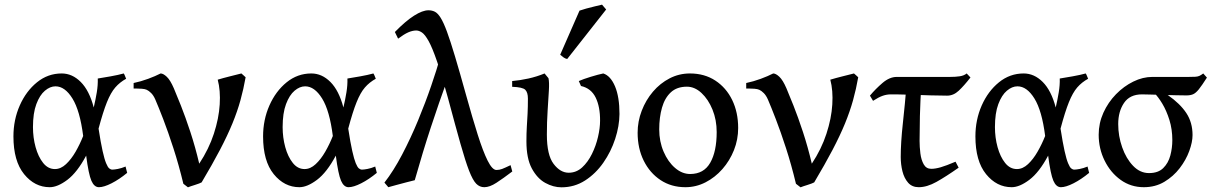

<svg xmlns="http://www.w3.org/2000/svg" viewBox="-20 -781 5149 816"><path d="M191.4 14.6Q127.4 14.6 82.3 -41Q37.1 -96.7 37.1 -201.2Q37.1 -272 64 -332.8Q90.8 -393.6 137.2 -431.2Q183.6 -468.8 242.2 -468.8Q287.1 -468.8 323.2 -432.6Q359.4 -396.5 378.4 -324.2Q386.2 -357.4 391.4 -388.7Q396.5 -419.9 395.5 -447.3Q417 -450.7 450 -456.5Q482.9 -462.4 505.9 -468.8Q509.3 -463.9 511.7 -457Q514.2 -450.2 516.1 -446.3Q489.3 -431.6 470 -409.4Q450.7 -387.2 434.3 -346.4Q418 -305.7 398.9 -234.4Q408.2 -174.3 416 -139.4Q423.8 -104.5 430.9 -87.4Q438 -70.3 444.3 -65.2Q450.7 -60.1 457.5 -60.1Q465.3 -60.1 480.7 -63Q496.1 -65.9 513.7 -73.2Q514.6 -68.8 516.6 -61.3Q518.6 -53.7 520.5 -46.4Q486.8 -18.6 454.1 -2Q421.4 14.6 400.4 14.6Q380.4 14.6 368.4 -12.9Q356.4 -40.5 346.2 -119.6Q308.1 -48.3 266.4 -16.8Q224.6 14.6 191.4 14.6ZM213.4 -62.5Q238.3 -62.5 260.5 -83.3Q282.7 -104 301.3 -136.2Q319.8 -168.5 333.5 -203.1Q319.8 -311 287.8 -362.5Q255.9 -414.1 215.8 -414.1Q192.9 -414.1 170.9 -395.5Q148.9 -377 134.5 -338.6Q120.1 -300.3 120.1 -240.7Q120.1 -196.3 131.3 -155.5Q142.6 -114.7 163.3 -88.6Q184.1 -62.5 213.4 -62.5Z M1023.9 -452.6Q1015.1 -402.8 1002 -355.2Q988.8 -307.6 967.8 -256.3Q946.8 -205.1 914.8 -144Q882.8 -83 836.9 -5.9Q829.1 -1.5 808.6 4.9Q788.1 11.2 778.8 15.1L759.3 0Q739.7 -81.1 717 -151.1Q694.3 -221.2 673.8 -274.4Q653.3 -327.6 640.1 -357.9Q632.8 -375 622.6 -385.3Q612.3 -395.5 603.5 -399.4Q596.2 -402.8 582.8 -403.8Q569.3 -404.8 558.6 -404.8Q547.9 -404.8 547.9 -404.8V-428.2Q578.6 -434.6 609.6 -446Q640.6 -457.5 662.6 -468.8Q673.8 -468.8 688.7 -454.8Q703.6 -440.9 718.8 -405.8Q729.5 -380.9 748.8 -332.3Q768.1 -283.7 789.1 -220Q810.1 -156.2 826.7 -85.4Q867.7 -147.5 888.9 -212.6Q910.2 -277.8 913.8 -337.2Q917.5 -396.5 905.3 -442.4Q927.7 -449.2 957 -456.5Q986.3 -463.9 1005.9 -468.8Q1009.3 -466.3 1015.1 -460.7Q1021 -455.1 1023.9 -452.6Z M1252.4 14.6Q1188.5 14.6 1143.3 -41Q1098.1 -96.7 1098.1 -201.2Q1098.1 -272 1125 -332.8Q1151.9 -393.6 1198.2 -431.2Q1244.6 -468.8 1303.2 -468.8Q1348.1 -468.8 1384.3 -432.6Q1420.4 -396.5 1439.5 -324.2Q1447.3 -357.4 1452.4 -388.7Q1457.5 -419.9 1456.5 -447.3Q1478 -450.7 1511 -456.5Q1543.9 -462.4 1566.9 -468.8Q1570.3 -463.9 1572.8 -457Q1575.2 -450.2 1577.1 -446.3Q1550.3 -431.6 1531 -409.4Q1511.7 -387.2 1495.4 -346.4Q1479 -305.7 1460 -234.4Q1469.2 -174.3 1477.1 -139.4Q1484.9 -104.5 1491.9 -87.4Q1499 -70.3 1505.4 -65.2Q1511.7 -60.1 1518.6 -60.1Q1526.4 -60.1 1541.7 -63Q1557.1 -65.9 1574.7 -73.2Q1575.7 -68.8 1577.6 -61.3Q1579.6 -53.7 1581.5 -46.4Q1547.9 -18.6 1515.1 -2Q1482.4 14.6 1461.4 14.6Q1441.4 14.6 1429.4 -12.9Q1417.5 -40.5 1407.2 -119.6Q1369.1 -48.3 1327.4 -16.8Q1285.6 14.6 1252.4 14.6ZM1274.4 -62.5Q1299.3 -62.5 1321.5 -83.3Q1343.8 -104 1362.3 -136.2Q1380.9 -168.5 1394.5 -203.1Q1380.9 -311 1348.9 -362.5Q1316.9 -414.1 1276.9 -414.1Q1253.9 -414.1 1231.9 -395.5Q1210 -377 1195.6 -338.6Q1181.2 -300.3 1181.2 -240.7Q1181.2 -196.3 1192.4 -155.5Q1203.6 -114.7 1224.4 -88.6Q1245.1 -62.5 1274.4 -62.5Z M2157.2 -52.2Q2118.7 -22.9 2089.8 -4.2Q2061 14.6 2038.1 14.6Q2018.6 14.6 2003.9 -0.2Q1989.3 -15.1 1973.6 -55.4Q1958 -95.7 1937 -169.9Q1916 -244.1 1884.3 -362.8Q1857.4 -461.9 1837.4 -520Q1817.4 -578.1 1801.8 -606.2Q1786.1 -634.3 1773.4 -642.8Q1760.7 -651.4 1749 -651.4Q1733.4 -651.4 1715.3 -643.6Q1697.3 -635.7 1671.9 -616.7L1658.2 -645Q1704.1 -691.9 1740 -714.6Q1775.9 -737.3 1800.8 -737.3Q1815.9 -737.3 1828.1 -731.2Q1840.3 -725.1 1852.5 -705.8Q1864.7 -686.5 1879.4 -647Q1894 -607.4 1913.8 -541.3Q1933.6 -475.1 1961.4 -375Q1987.8 -279.8 2010.3 -208.7Q2032.7 -137.7 2052.5 -98.1Q2072.3 -58.6 2089.8 -58.6Q2102.5 -58.6 2114 -63Q2125.5 -67.4 2149.9 -79.1ZM1883.3 -448.7Q1844.2 -340.8 1810.8 -239Q1777.3 -137.2 1742.7 -15.1Q1730 -12.2 1707.8 -6.3Q1685.5 -0.5 1663.8 5.4Q1642.1 11.2 1630.4 14.6L1613.8 -4.9Q1652.3 -54.2 1689 -124Q1725.6 -193.8 1757.1 -270Q1788.6 -346.2 1812.7 -416.7Q1836.9 -487.3 1851.1 -538.1Q1857.9 -532.2 1865 -512.5Q1872.1 -492.7 1877.2 -473.1Q1882.3 -453.6 1883.3 -448.7Z M2366.2 15.1Q2331.5 15.1 2297.4 -3.7Q2263.2 -22.5 2240.2 -65.2Q2217.3 -107.9 2217.3 -180.2Q2217.3 -214.8 2219 -242.4Q2220.7 -270 2222.2 -298.3Q2223.6 -326.7 2223.6 -362.3Q2223.6 -388.2 2212.4 -399.4Q2201.2 -410.6 2156.7 -412.1V-436.5Q2190.4 -439.5 2225.8 -447.3Q2261.2 -455.1 2294.4 -468.8L2311 -448.7Q2314.9 -432.1 2312.7 -395.8Q2310.5 -359.4 2307.4 -311Q2304.2 -262.7 2304.2 -209Q2304.2 -122.1 2332.8 -84.5Q2361.3 -46.9 2397 -46.9Q2429.2 -46.9 2453.9 -69.3Q2478.5 -91.8 2495.6 -126.5Q2512.7 -161.1 2521.5 -199Q2530.3 -236.8 2530.3 -267.6Q2530.8 -327.1 2511.5 -366.5Q2492.2 -405.8 2449.2 -415.5L2439.9 -436.5Q2458.5 -444.8 2490.5 -454.6Q2522.5 -464.4 2543.9 -468.8Q2574.7 -459 2593.8 -414.1Q2612.8 -369.1 2612.8 -296.4Q2612.3 -245.1 2594.5 -190.7Q2576.7 -136.2 2544.2 -89.6Q2511.7 -43 2466.6 -13.9Q2421.4 15.1 2366.2 15.1ZM2390.6 -530.3Q2382.8 -531.7 2376 -536.4Q2369.1 -541 2360.8 -548.3L2442.9 -735.8Q2453.6 -739.7 2471.4 -744.6Q2489.3 -749.5 2507.8 -753.9Q2526.4 -758.3 2538.6 -761.2L2556.2 -740.7Z M3117.2 -236.8Q3117.2 -188 3099.4 -143.1Q3081.5 -98.1 3050.3 -62.5Q3019 -26.9 2978.5 -6.1Q2938 14.6 2893.1 14.6Q2833 14.6 2787.4 -15.6Q2741.7 -45.9 2715.8 -98.1Q2689.9 -150.4 2689.9 -216.8Q2689.9 -265.1 2707.3 -310.3Q2724.6 -355.5 2755.1 -391.4Q2785.6 -427.2 2825.9 -448Q2866.2 -468.8 2912.1 -468.8Q2974.1 -468.8 3020.3 -438.5Q3066.4 -408.2 3091.8 -356Q3117.2 -303.7 3117.2 -236.8ZM3025.9 -219.7Q3025.9 -271.5 3008.1 -315.2Q2990.2 -358.9 2961.4 -385.7Q2932.6 -412.6 2899.4 -412.6Q2856.9 -412.6 2831.1 -388.7Q2805.2 -364.7 2793.5 -323.5Q2781.7 -282.2 2781.7 -231Q2781.7 -179.7 2800.3 -136.5Q2818.8 -93.3 2848.9 -67.4Q2878.9 -41.5 2913.1 -41.5Q2971.2 -41.5 2998.5 -89.4Q3025.9 -137.2 3025.9 -219.7Z M3627.4 -452.6Q3618.7 -402.8 3605.5 -355.2Q3592.3 -307.6 3571.3 -256.3Q3550.3 -205.1 3518.3 -144Q3486.3 -83 3440.4 -5.9Q3432.6 -1.5 3412.1 4.9Q3391.6 11.2 3382.3 15.1L3362.8 0Q3343.3 -81.1 3320.6 -151.1Q3297.9 -221.2 3277.3 -274.4Q3256.8 -327.6 3243.7 -357.9Q3236.3 -375 3226.1 -385.3Q3215.8 -395.5 3207 -399.4Q3199.7 -402.8 3186.3 -403.8Q3172.9 -404.8 3162.1 -404.8Q3151.4 -404.8 3151.4 -404.8V-428.2Q3182.1 -434.6 3213.1 -446Q3244.1 -457.5 3266.1 -468.8Q3277.3 -468.8 3292.2 -454.8Q3307.1 -440.9 3322.3 -405.8Q3333 -380.9 3352.3 -332.3Q3371.6 -283.7 3392.6 -220Q3413.6 -156.2 3430.2 -85.4Q3471.2 -147.5 3492.4 -212.6Q3513.7 -277.8 3517.3 -337.2Q3521 -396.5 3508.8 -442.4Q3531.2 -449.2 3560.5 -456.5Q3589.8 -463.9 3609.4 -468.8Q3612.8 -466.3 3618.7 -460.7Q3624.5 -455.1 3627.4 -452.6Z M4104.5 -451.7Q4076.7 -416 4054.4 -395.3Q4032.2 -374.5 4005.4 -374.5Q3975.6 -374.5 3934.3 -375.7Q3893.1 -377 3853.5 -378.4Q3814 -379.9 3788.1 -379.9H3766.6Q3748.5 -379.9 3731.7 -374Q3714.8 -368.2 3690.4 -352.5L3677.2 -374.5Q3700.7 -402.8 3730.7 -428.5Q3760.7 -454.1 3791 -454.1Q3852.1 -454.1 3914.3 -454.1Q3976.6 -454.1 4017.1 -454.1Q4041 -454.1 4059.1 -456.8Q4077.1 -459.5 4088.4 -468.8ZM4054.2 -68.4Q4000 -30.3 3959.7 -7.8Q3919.4 14.6 3884.8 14.6Q3856.4 14.6 3839.6 -4.4Q3822.8 -23.4 3815.4 -53Q3808.1 -82.5 3808.1 -113.8Q3808.1 -174.8 3817.1 -256.6Q3826.2 -338.4 3833.5 -429.2L3896 -426.3Q3891.1 -348.1 3889.6 -288.1Q3888.2 -228 3888.2 -182.1Q3888.2 -156.7 3891.6 -129.2Q3895 -101.6 3905.8 -82.5Q3916.5 -63.5 3938 -63.5Q3955.1 -63.5 3978 -70.1Q4001 -76.7 4041 -93.8Z M4279.8 14.6Q4215.8 14.6 4170.7 -41Q4125.5 -96.7 4125.5 -201.2Q4125.5 -272 4152.3 -332.8Q4179.2 -393.6 4225.6 -431.2Q4272 -468.8 4330.6 -468.8Q4375.5 -468.8 4411.6 -432.6Q4447.8 -396.5 4466.8 -324.2Q4474.6 -357.4 4479.7 -388.7Q4484.9 -419.9 4483.9 -447.3Q4505.4 -450.7 4538.3 -456.5Q4571.3 -462.4 4594.2 -468.8Q4597.7 -463.9 4600.1 -457Q4602.5 -450.2 4604.5 -446.3Q4577.6 -431.6 4558.3 -409.4Q4539.1 -387.2 4522.7 -346.4Q4506.3 -305.7 4487.3 -234.4Q4496.6 -174.3 4504.4 -139.4Q4512.2 -104.5 4519.3 -87.4Q4526.4 -70.3 4532.7 -65.2Q4539.1 -60.1 4545.9 -60.1Q4553.7 -60.1 4569.1 -63Q4584.5 -65.9 4602.1 -73.2Q4603 -68.8 4605 -61.3Q4606.9 -53.7 4608.9 -46.4Q4575.2 -18.6 4542.5 -2Q4509.8 14.6 4488.8 14.6Q4468.8 14.6 4456.8 -12.9Q4444.8 -40.5 4434.6 -119.6Q4396.5 -48.3 4354.7 -16.8Q4313 14.6 4279.8 14.6ZM4301.8 -62.5Q4326.7 -62.5 4348.9 -83.3Q4371.1 -104 4389.6 -136.2Q4408.2 -168.5 4421.9 -203.1Q4408.2 -311 4376.2 -362.5Q4344.2 -414.1 4304.2 -414.1Q4281.2 -414.1 4259.3 -395.5Q4237.3 -377 4222.9 -338.6Q4208.5 -300.3 4208.5 -240.7Q4208.5 -196.3 4219.7 -155.5Q4231 -114.7 4251.7 -88.6Q4272.5 -62.5 4301.8 -62.5Z M5022.5 -375.5Q5004.4 -375.5 4977.1 -376.2Q4949.7 -377 4920.7 -377.7Q4891.6 -378.4 4867.9 -379.2Q4844.2 -379.9 4833.5 -379.9Q4781.7 -379.9 4757.1 -343.5Q4732.4 -307.1 4732.4 -253.9Q4732.4 -202.6 4749.3 -154.8Q4766.1 -106.9 4795.7 -76.2Q4825.2 -45.4 4863.3 -45.4Q4902.3 -45.4 4923.8 -66.7Q4945.3 -87.9 4953.9 -120.1Q4962.4 -152.3 4962.4 -185.5Q4962.4 -231.4 4950 -271.2Q4937.5 -311 4919.7 -340.6Q4901.9 -370.1 4885.3 -386.2H4884.8Q4885.7 -386.2 4897.7 -385.3Q4909.7 -384.3 4923.6 -382.3Q4937.5 -380.4 4943.8 -376.5Q4995.1 -340.8 5021.7 -300.8Q5048.3 -260.7 5048.3 -207Q5048.3 -177.2 5034.4 -139.2Q5020.5 -101.1 4993.7 -66.2Q4966.8 -31.2 4928.5 -8.3Q4890.1 14.6 4841.3 14.6Q4786.1 14.6 4742.9 -16.4Q4699.7 -47.4 4674.6 -98.4Q4649.4 -149.4 4649.4 -208.5Q4649.4 -257.3 4669.4 -301.8Q4689.5 -346.2 4722.9 -380.4Q4756.3 -414.6 4796.6 -434.3Q4836.9 -454.1 4877.4 -454.1Q4918.9 -454.1 4955.1 -454.1Q4991.2 -454.1 5031.7 -454.1Q5051.3 -454.1 5061 -454.8Q5070.8 -455.6 5077.4 -458.5Q5084 -461.4 5093.8 -468.8L5109.4 -451.2Q5087.9 -417.5 5075 -401.4Q5062 -385.3 5050.5 -380.4Q5039.1 -375.5 5022.5 -375.5Z"/></svg>

Font: Gentium Book Plus
Style: Regular
Weight: 400
Designer: Victor Gaultney, Annie Olsen, Iska Routamaa, Becca Hirsbrunner
Foundry: SIL International
Version: Version 6.101